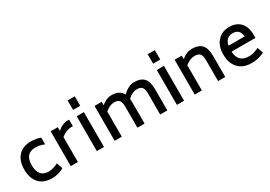

<svg xmlns="http://www.w3.org/2000/svg" viewBox="19 -1722 3729 2652"><g transform="rotate(-30 1883.0 -395.5)"><path d="M324 17Q192 16 121.5 -63Q51 -142 51 -279Q51 -416 121.5 -493.5Q192 -571 324 -572Q405 -572 475 -545V-437Q409 -468 334 -468Q170 -467 170 -280Q170 -88 332 -87Q403 -87 483 -130L517 -33Q428 17 324 17Z M909 -568H932V-464H909Q827 -464 745 -399V0H631V-556H745V-497Q824 -568 909 -568Z M1047 -657V-808H1161V-657ZM1047 0V-556H1161V0Z M1969 -568Q2072 -568 2121.5 -513.5Q2171 -459 2171 -335V0H2057V-335Q2057 -404 2033.5 -434Q2010 -464 1950 -464Q1878 -464 1805 -396Q1808 -368 1808 -335V0H1694V-335Q1694 -404 1670.5 -434Q1647 -464 1587 -464Q1518 -464 1445 -401V0H1331V-556H1445V-501Q1521 -568 1606 -568Q1738 -568 1782 -477Q1873 -568 1969 -568Z M2324 -657V-808H2438V-657ZM2324 0V-556H2438V0Z M2888 -568Q2993 -568 3044 -513.5Q3095 -459 3095 -335V0H2981V-335Q2981 -404 2956 -434Q2931 -464 2869 -464Q2797 -464 2722 -401V0H2608V-556H2722V-500Q2801 -568 2888 -568Z M3345 -259Q3354 -82 3522 -82Q3593 -82 3682 -124L3714 -32Q3624 17 3510 17Q3374 17 3300 -63.5Q3226 -144 3226 -279Q3226 -418 3299 -495Q3372 -572 3484 -572Q3597 -572 3661.5 -503.5Q3726 -435 3726 -304V-259ZM3484 -473Q3374 -473 3350 -351H3606Q3601 -414 3571 -443.5Q3541 -473 3484 -473Z"/></g></svg>

Font: Biryani DemiBold
Style: Regular
Weight: 600
Designer: Dan Reynolds and Mathieu Réguer
Foundry: Dan Reynolds and Mathieu Réguer
Version: Version 1.003;PS 001.003;hotconv 1.0.70;makeotf.lib2.5.58329